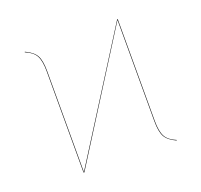

<svg xmlns="http://www.w3.org/2000/svg" viewBox="-98 -633 786 749"><g transform="rotate(-20 295.0 -258.0)"><path d="M515 4 514 6Q481 -9 469.5 -30Q458 -51 458 -95V-515L133 0L130 -1V-421Q130 -464 118.5 -485.5Q107 -507 75 -520L76 -522Q109 -507 120.5 -486Q132 -465 132 -421V-2L458 -518L460 -517V-95Q460 -52 471.5 -30.5Q483 -9 515 4Z"/></g></svg>

Font: FiraGO Two
Style: Regular
Weight: 100
Designer: bBox Type
Foundry: bBox Type GmbH
Version: Version 1.001